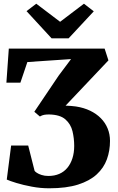

<svg xmlns="http://www.w3.org/2000/svg" viewBox="-20 -1005 636 1035"><path d="M245 10Q198 10 151.5 1.2Q105 -7.5 69 -18.5Q33 -29.5 16.5 -37L40 -220.5H132L166.5 -84Q169 -80 178.5 -73.5Q188 -67 204.2 -61.8Q220.5 -56.5 241 -56.5Q274 -56.5 299.8 -67.8Q325.5 -79 343.2 -100.5Q361 -122 370.5 -152Q380 -182 380 -218.5Q380 -259 370.8 -297.5Q361.5 -336 332.5 -361.5Q303.5 -387 244 -388Q229.5 -388 218 -386Q206.5 -384 195 -377L165 -402.5L296 -597L363 -686.5L127.5 -670.5L90 -559.5H14.5L27.5 -743H544L564.5 -679.5L333.5 -435.5Q348 -435 362 -434Q376 -433 389.5 -431Q432 -424.5 465.8 -408.2Q499.5 -392 523.5 -367.8Q547.5 -343.5 560.2 -312.5Q573 -281.5 573 -245.5Q573 -192.5 556.2 -146.2Q539.5 -100 501.5 -65Q463.5 -30 400.8 -10Q338 10 245 10ZM258 -798.5 123 -945 175.5 -985 304 -887.5 432.5 -985 485.5 -944 350 -798.5Z"/></svg>

Font: Merriweather 24pt Black
Style: Regular
Weight: 900
Designer: Eben Sorkin
Foundry: Eben Sorkin
Version: Version 2.100